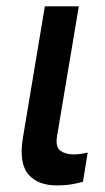

<svg xmlns="http://www.w3.org/2000/svg" viewBox="-20 -565 324 592"><path d="M50.8 -141 118.3 -545.5H223L156.2 -147Q149.9 -111.2 166.9 -99.8Q183.2 -88.8 207.4 -88.8Q219.1 -88.8 231.2 -90.9Q243.3 -93 250.4 -94.5L235.8 -4.6Q221.6 -0.4 201.3 3.2Q181.1 6.7 155.5 6.7Q126.8 6.7 104.9 -1.4Q83.1 -9.6 68.2 -26.6Q37.6 -61.4 50.8 -141Z"/></svg>

Font: Inter P Medium
Style: Italic
Weight: 500
Italic angle: 9.39999°
Designer: Rasmus Andersson
Foundry: rsms
Version: Version 3.018;git-588b23468